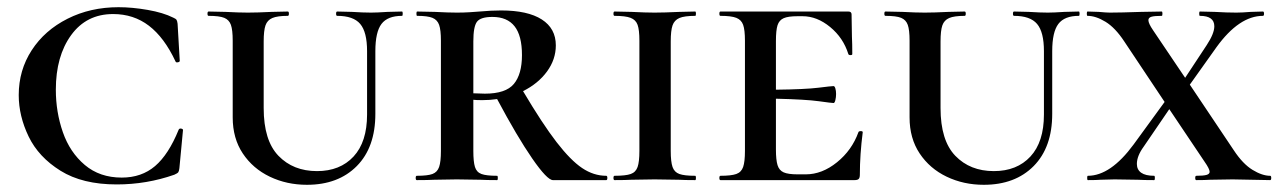

<svg xmlns="http://www.w3.org/2000/svg" viewBox="-20 -500 3553 533"><path d="M461 -451Q468 -448 470 -445Q472 -442 473 -434L479 -331Q479 -328 473.5 -327Q468 -326 467 -330Q436 -396 393.5 -428.5Q351 -461 294 -461Q220 -461 177.5 -402.5Q135 -344 135 -251Q135 -189 154.5 -133Q174 -77 215.5 -42Q257 -7 318 -7Q373 -7 410.5 -39Q448 -71 476 -140Q478 -144 483 -143Q488 -142 488 -139L478 -33Q477 -25 475 -22Q473 -19 464 -15Q387 12 304 12Q209 12 148 -26Q87 -64 59.5 -121Q32 -178 32 -236Q32 -305 68 -360.5Q104 -416 167.5 -448Q231 -480 309 -480Q347 -480 390 -472.5Q433 -465 461 -451Z M916 -456Q913 -456 913 -462Q913 -468 916 -468L957 -467Q989 -465 1010 -465Q1026 -465 1056 -467L1096 -468Q1098 -468 1098 -462Q1098 -456 1096 -456Q1056 -456 1039 -433.5Q1022 -411 1022 -358V-184Q1022 -91 970.5 -39Q919 13 832 13Q776 13 729 -9.5Q682 -32 654 -74Q626 -116 626 -174V-387Q626 -417 621 -431Q616 -445 602.5 -450.5Q589 -456 559 -456Q556 -456 556 -462Q556 -468 559 -468L606 -467Q644 -465 668 -465Q694 -465 734 -467L779 -468Q782 -468 782 -462Q782 -456 779 -456Q750 -456 736 -450Q722 -444 717 -429.5Q712 -415 712 -385V-200Q712 -110 753 -67.5Q794 -25 860 -25Q924 -25 961.5 -65.5Q999 -106 999 -182V-358Q999 -411 980 -433.5Q961 -456 916 -456Z M1663 0H1515Q1499 0 1457.5 -60Q1416 -120 1360 -225Q1340 -222 1319 -222Q1302 -222 1294 -223V-81Q1294 -51 1298.5 -36.5Q1303 -22 1316.5 -17Q1330 -12 1360 -12Q1362 -12 1362 -6Q1362 0 1360 0Q1331 0 1314 -1L1248 -2L1186 -1Q1168 0 1137 0Q1134 0 1134 -6Q1134 -12 1137 -12Q1167 -12 1180.5 -17Q1194 -22 1199 -36.5Q1204 -51 1204 -81V-387Q1204 -417 1199 -431Q1194 -445 1180.5 -450.5Q1167 -456 1138 -456Q1136 -456 1136 -462Q1136 -468 1138 -468L1187 -467Q1225 -465 1248 -465Q1267 -465 1283 -466Q1299 -467 1311 -468Q1344 -471 1371 -471Q1445 -471 1484 -446Q1523 -421 1523 -374Q1523 -335 1498.5 -301.5Q1474 -268 1432 -247Q1486 -156 1525 -105.5Q1564 -55 1596 -33.5Q1628 -12 1663 -12Q1666 -12 1666 -6Q1666 0 1663 0ZM1326 -240Q1384 -240 1406.5 -267Q1429 -294 1429 -347Q1429 -401 1408.5 -427Q1388 -453 1347 -453Q1314 -453 1304 -439.5Q1294 -426 1294 -385V-241Z M1910 -12Q1912 -12 1912 -6Q1912 0 1910 0Q1881 0 1864 -1L1797 -2L1733 -1Q1716 0 1686 0Q1683 0 1683 -6Q1683 -12 1686 -12Q1717 -12 1731 -17Q1745 -22 1750 -36.5Q1755 -51 1755 -81V-387Q1755 -417 1750 -431Q1745 -445 1730.5 -450.5Q1716 -456 1686 -456Q1683 -456 1683 -462Q1683 -468 1686 -468L1733 -467Q1773 -465 1797 -465Q1824 -465 1866 -467L1910 -468Q1912 -468 1912 -462Q1912 -456 1910 -456Q1880 -456 1866 -450Q1852 -444 1847 -429.5Q1842 -415 1842 -385V-81Q1842 -51 1847 -36.5Q1852 -22 1866 -17Q1880 -12 1910 -12Z M2375 -133Q2367 -71 2367 -15Q2367 -7 2364 -3.5Q2361 0 2352 0H1980Q1977 0 1977 -6Q1977 -12 1980 -12Q2010 -12 2024 -17Q2038 -22 2043 -36.5Q2048 -51 2048 -81V-387Q2048 -417 2043 -431Q2038 -445 2024 -450.5Q2010 -456 1980 -456Q1977 -456 1977 -462Q1977 -468 1980 -468H2335Q2344 -468 2344 -460L2345 -398Q2346 -379 2346 -350Q2346 -347 2341 -347Q2336 -347 2335 -350Q2321 -395 2284.5 -425Q2248 -455 2208 -455H2194Q2168 -455 2155.5 -449.5Q2143 -444 2138.5 -430Q2134 -416 2134 -386V-251Q2216 -252 2252 -256.5Q2288 -261 2294 -261Q2297 -261 2299 -254.5Q2301 -248 2301 -239Q2301 -230 2299 -222Q2297 -214 2294 -214Q2289 -214 2253 -219Q2217 -224 2134 -226V-85Q2134 -56 2138.5 -41.5Q2143 -27 2155.5 -21.5Q2168 -16 2194 -16H2217Q2262 -16 2303.5 -49.5Q2345 -83 2363 -133Q2364 -136 2369.5 -136Q2375 -136 2375 -133Z M2795 -456Q2792 -456 2792 -462Q2792 -468 2795 -468L2836 -467Q2868 -465 2889 -465Q2905 -465 2935 -467L2975 -468Q2977 -468 2977 -462Q2977 -456 2975 -456Q2935 -456 2918 -433.5Q2901 -411 2901 -358V-184Q2901 -91 2849.5 -39Q2798 13 2711 13Q2655 13 2608 -9.5Q2561 -32 2533 -74Q2505 -116 2505 -174V-387Q2505 -417 2500 -431Q2495 -445 2481.5 -450.5Q2468 -456 2438 -456Q2435 -456 2435 -462Q2435 -468 2438 -468L2485 -467Q2523 -465 2547 -465Q2573 -465 2613 -467L2658 -468Q2661 -468 2661 -462Q2661 -456 2658 -456Q2629 -456 2615 -450Q2601 -444 2596 -429.5Q2591 -415 2591 -385V-200Q2591 -110 2632 -67.5Q2673 -25 2739 -25Q2803 -25 2840.5 -65.5Q2878 -106 2878 -182V-358Q2878 -411 2859 -433.5Q2840 -456 2795 -456Z M3506 0 3402 -2 3339 -1Q3325 0 3301 0Q3298 0 3298 -6Q3298 -12 3301 -12Q3321 -12 3329.5 -14.5Q3338 -17 3338 -23Q3338 -31 3324 -51L3226 -197L3155 -93Q3136 -67 3136 -45Q3136 -29 3148 -20.5Q3160 -12 3184 -12Q3186 -12 3186 -6Q3186 0 3184 0Q3155 0 3139 -1L3074 -2L3035 -1Q3024 0 3000 0Q2998 0 2998 -6Q2998 -12 3000 -12Q3063 -12 3127 -99L3213 -217L3101 -385Q3076 -423 3049 -439.5Q3022 -456 2999 -456Q2997 -456 2997 -462Q2997 -468 2999 -468L3030 -467Q3052 -465 3061 -465Q3090 -465 3148 -467L3205 -468Q3207 -468 3207 -462Q3207 -456 3205 -456Q3185 -456 3176.5 -453.5Q3168 -451 3168 -444Q3168 -435 3181 -416L3270 -284L3330 -375Q3351 -407 3351 -427Q3351 -456 3311 -456Q3309 -456 3309 -462Q3309 -468 3311 -468L3352 -467Q3386 -465 3412 -465Q3428 -465 3452 -467L3486 -468Q3489 -468 3489 -462Q3489 -456 3486 -456Q3420 -456 3357 -369L3283 -265L3405 -83Q3430 -45 3457 -28.5Q3484 -12 3506 -12Q3509 -12 3509 -6Q3509 0 3506 0Z"/></svg>

Font: Cormorant SC SemiBold
Style: Regular
Weight: 600
Designer: Christian Thalmann (Catharsis Fonts)
Version: Version 3.000